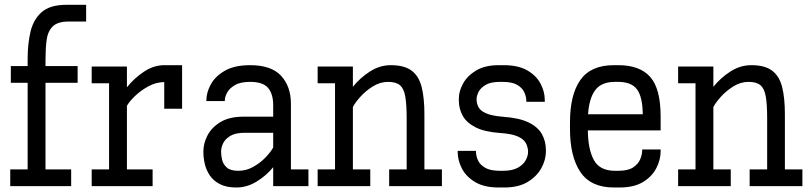

<svg xmlns="http://www.w3.org/2000/svg" viewBox="-20 -789 3437 814"><path d="M23.4 0V-70.8H97.2V-438H25.9V-508.8H97.2V-539.6Q97.2 -601.6 109.1 -653.6Q121.1 -705.6 156.2 -737.1Q191.4 -768.6 261.7 -768.6H345.2V-697.8H272Q224.6 -697.8 203.6 -677Q182.6 -656.2 177.7 -619.6Q172.9 -583 172.9 -534.7V-508.8H309.1V-438H172.9V-70.8H281.7V0Z M368.7 0V-70.8H442.4V-436H368.7V-506.8H518.1V-418.9Q547.9 -456.5 589.6 -484.6Q631.3 -512.7 676.3 -512.7H752V-328.1H676.3V-440.9Q641.6 -440.9 608.4 -422.6Q575.2 -404.3 551 -380.6Q526.9 -356.9 518.1 -340.3V-70.8H627V0Z M981.9 5.9Q939 5.9 911.4 -8.8Q883.8 -23.4 868.9 -46.1Q854 -68.8 848.1 -94.5Q842.3 -120.1 842.3 -142.6V-148.4Q842.3 -181.6 859.9 -215.3Q877.4 -249 915 -271.7Q952.6 -294.4 1012.7 -294.4H1138.2V-342.8Q1138.2 -390.6 1116.5 -416.3Q1094.7 -441.9 1040.5 -441.9Q999 -441.9 975.6 -428Q952.1 -414.1 942.6 -395.8Q933.1 -377.4 933.1 -363.8V-360.4H855V-363.8Q855 -397 873.8 -431.4Q892.6 -465.8 933.6 -489.3Q974.6 -512.7 1040.5 -512.7Q1130.4 -512.7 1171.9 -467.5Q1213.4 -422.4 1213.4 -348.6V-70.8H1287.6V0H1138.2V-80.1Q1108.9 -44.4 1068.1 -19.3Q1027.3 5.9 981.9 5.9ZM1018.1 -226.1Q978.5 -226.1 956.8 -213.1Q935.1 -200.2 926.3 -182.1Q917.5 -164.1 917.5 -147.9V-143.1Q917.5 -129.9 921.6 -111.6Q925.8 -93.3 941.2 -79.1Q956.5 -64.9 990.7 -64.9Q1024.4 -64.9 1054.4 -82Q1084.5 -99.1 1106.4 -122.3Q1128.4 -145.5 1138.2 -163.6V-226.1Z M1326.7 0V-70.8H1400.4V-436H1326.7V-506.8H1476.1V-420.9Q1505.9 -458.5 1547.9 -485.6Q1589.8 -512.7 1636.7 -512.7Q1694.3 -512.7 1725.1 -489.5Q1755.9 -466.3 1767.6 -420.2Q1779.3 -374 1779.3 -304.7V-70.8H1853.5V0H1629.9V-70.8H1704.1V-287.6Q1704.1 -346.2 1698.2 -379.9Q1692.4 -413.6 1675.5 -427.7Q1658.7 -441.9 1625.5 -441.9Q1591.3 -441.9 1560.5 -422.6Q1529.8 -403.3 1507.6 -378.4Q1485.4 -353.5 1476.1 -335.4V-70.8H1549.8V0Z M2094.2 5.9Q2032.7 5.9 1994.1 -17.3Q1955.6 -40.5 1938 -75.2Q1920.4 -109.9 1920.4 -144.5V-149.4H1998V-146Q1998 -128.4 2006.3 -109.6Q2014.6 -90.8 2036.6 -77.9Q2058.6 -64.9 2099.6 -64.9H2112.3Q2152.3 -64.9 2175.8 -78.1Q2199.2 -91.3 2209.2 -110.4Q2219.2 -129.4 2218.8 -146.5Q2218.3 -166 2209.2 -182.6Q2200.2 -199.2 2175.3 -210.4Q2150.4 -221.7 2101.6 -225.1Q2035.6 -229.5 1997.1 -248.8Q1958.5 -268.1 1941.9 -297.9Q1925.3 -327.6 1925.3 -363.3V-371.6Q1925.3 -402.3 1943.4 -435.1Q1961.4 -467.8 1998.8 -490.2Q2036.1 -512.7 2094.7 -512.7H2115.2Q2177.2 -512.7 2215.6 -490.5Q2253.9 -468.3 2271.7 -434.3Q2289.6 -400.4 2289.6 -365.7V-357.4H2211.4V-360.8Q2211.4 -378.4 2203.1 -397.2Q2194.8 -416 2173.1 -429Q2151.4 -441.9 2109.9 -441.9H2100.1Q2060.5 -441.9 2039.1 -429.2Q2017.6 -416.5 2009 -399.4Q2000.5 -382.3 2000.5 -368.7Q2000.5 -350.6 2008.5 -335Q2016.6 -319.3 2040.8 -308.6Q2064.9 -297.9 2113.3 -293.9Q2181.6 -289.1 2221.2 -269.8Q2260.7 -250.5 2277.6 -220.2Q2294.4 -189.9 2294.4 -152.3V-146Q2294.4 -112.3 2275.6 -77.1Q2256.8 -42 2217.8 -18.1Q2178.7 5.9 2117.7 5.9Z M2582.5 5.9Q2484.9 5.9 2440.7 -59.6Q2396.5 -125 2396.5 -242.2V-270.5Q2396.5 -387.7 2440.7 -450.2Q2484.9 -512.7 2582.5 -512.7H2601.1Q2692.4 -512.7 2736.6 -462.9Q2780.8 -413.1 2780.8 -294.9V-236.3H2472.2Q2473.1 -155.3 2498 -110.1Q2522.9 -64.9 2587.4 -64.9H2601.1Q2642.6 -64.9 2664.3 -79.3Q2686 -93.8 2694.3 -114Q2702.6 -134.3 2702.6 -151.9V-155.3H2780.8V-147Q2780.8 -112.3 2762.9 -76.9Q2745.1 -41.5 2706.8 -17.8Q2668.5 5.9 2606.4 5.9ZM2587.4 -441.9Q2529.3 -441.9 2503.4 -406.7Q2477.5 -371.6 2473.1 -304.7H2705.1Q2704.1 -378.9 2680.4 -410.4Q2656.7 -441.9 2600.6 -441.9Z M2855 0V-70.8H2928.7V-436H2855V-506.8H3004.4V-420.9Q3034.2 -458.5 3076.2 -485.6Q3118.2 -512.7 3165 -512.7Q3222.7 -512.7 3253.4 -489.5Q3284.2 -466.3 3295.9 -420.2Q3307.6 -374 3307.6 -304.7V-70.8H3381.8V0H3158.2V-70.8H3232.4V-287.6Q3232.4 -346.2 3226.6 -379.9Q3220.7 -413.6 3203.9 -427.7Q3187 -441.9 3153.8 -441.9Q3119.6 -441.9 3088.9 -422.6Q3058.1 -403.3 3035.9 -378.4Q3013.7 -353.5 3004.4 -335.4V-70.8H3078.1V0Z"/></svg>

Font: Kay Pho Du Medium
Style: Regular
Weight: 500
Designer: Victor Gaultney, Khu Oo Reh
Foundry: SIL International
Version: Version 3.000